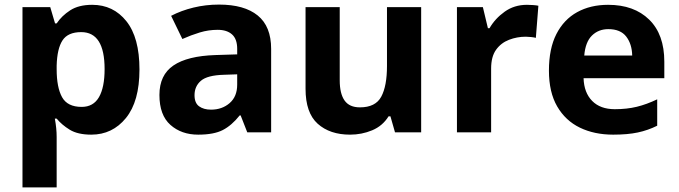

<svg xmlns="http://www.w3.org/2000/svg" viewBox="-20 -577 2959 837"><path d="M382 -556Q474 -556 531 -484.5Q588 -413 588 -274Q588 -135 529 -62.5Q470 10 378 10Q319 10 284 -11.5Q249 -33 227 -60H219Q227 -18 227 20V240H78V-546H199L220 -475H227Q249 -508 286 -532Q323 -556 382 -556ZM334 -437Q276 -437 252.5 -401Q229 -365 227 -291V-275Q227 -196 250.5 -153.5Q274 -111 336 -111Q387 -111 411.5 -153.5Q436 -196 436 -276Q436 -437 334 -437Z M935 -557Q1045 -557 1103.5 -509.5Q1162 -462 1162 -364V0H1058L1029 -74H1025Q990 -30 951 -10Q912 10 844 10Q771 10 723 -32.5Q675 -75 675 -163Q675 -250 736 -291.5Q797 -333 919 -337L1014 -340V-364Q1014 -407 991.5 -427Q969 -447 929 -447Q889 -447 851 -435.5Q813 -424 775 -407L726 -508Q770 -531 823.5 -544Q877 -557 935 -557ZM956 -251Q884 -249 856 -225Q828 -201 828 -162Q828 -128 848 -113.5Q868 -99 900 -99Q948 -99 981 -127.5Q1014 -156 1014 -208V-253Z M1816 -546V0H1702L1682 -70H1674Q1648 -28 1602.5 -9Q1557 10 1506 10Q1418 10 1365 -37.5Q1312 -85 1312 -190V-546H1461V-227Q1461 -169 1482 -139Q1503 -109 1549 -109Q1617 -109 1642 -155.5Q1667 -202 1667 -289V-546Z M2277 -556Q2288 -556 2303 -555Q2318 -554 2327 -552L2316 -412Q2309 -414 2295.5 -415.5Q2282 -417 2272 -417Q2234 -417 2199 -403.5Q2164 -390 2142.5 -360Q2121 -330 2121 -278V0H1972V-546H2085L2107 -454H2114Q2138 -496 2180 -526Q2222 -556 2277 -556Z M2631 -556Q2744 -556 2810 -491.5Q2876 -427 2876 -308V-236H2524Q2526 -173 2561.5 -137Q2597 -101 2660 -101Q2713 -101 2756 -111.5Q2799 -122 2845 -144V-29Q2805 -9 2760.5 0.5Q2716 10 2653 10Q2571 10 2508 -20.5Q2445 -51 2409 -113Q2373 -175 2373 -269Q2373 -365 2405.5 -428.5Q2438 -492 2496 -524Q2554 -556 2631 -556ZM2632 -450Q2589 -450 2560.5 -422Q2532 -394 2527 -335H2736Q2735 -385 2710 -417.5Q2685 -450 2632 -450Z"/></svg>

Font: Noto Sans Tamil
Style: Bold
Weight: 700
Designer: Jelle Bosma - Monotype Design Team
Foundry: Monotype Imaging Inc.
Version: Version 2.004; ttfautohint (v1.8.4.7-5d5b)